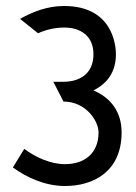

<svg xmlns="http://www.w3.org/2000/svg" viewBox="-20 -610 454 641"><path d="M23 -51C68 -18 130 11 197 11C293 11 386 -38 386 -168C386 -241 345 -286 292 -308C335 -330 367 -366 367 -429C367 -454 359 -590 194 -590C138 -590 90 -571 47 -547L107 -499C134 -511 163 -518 195 -518C249 -518 292 -490 292 -429C292 -359 240 -337 192 -337H158L192 -271C267 -271 309 -206 309 -168C309 -97 261 -62 197 -62C147 -62 97 -86 61 -113Z"/></svg>

Font: Charger Sport
Style: Nrw
Weight: 400
Designer: Jasper
Foundry: Cannot Into Space Fonts
Version: Version 1.1